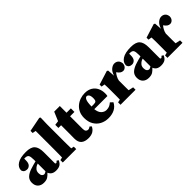

<svg xmlns="http://www.w3.org/2000/svg" viewBox="186 -1788 2872 2872"><g transform="rotate(-45 1622.0 -352.5)"><path d="M414 16Q367 16 338.5 -2.5Q310 -21 297 -55Q268 -23 238.5 -3.5Q209 16 155 16Q96 16 60.5 -18Q25 -52 25 -113Q25 -152 42.5 -182.5Q60 -213 104.5 -238.5Q149 -264 230 -285Q242 -288 258 -292.5Q274 -297 291 -301V-337Q291 -401 276.5 -425Q262 -449 215 -449Q211 -449 207.5 -449Q204 -449 200 -449V-415Q200 -354 175 -328.5Q150 -303 118 -303Q57 -303 42 -357Q42 -422 103.5 -462.5Q165 -503 286 -503Q390 -503 432.5 -457.5Q475 -412 475 -309V-80Q475 -63 492 -63Q498 -63 504 -67.5Q510 -72 519 -85L548 -69Q530 -23 498.5 -3.5Q467 16 414 16ZM197 -144Q197 -107 212 -89Q227 -71 249 -71Q256 -71 264.5 -74.5Q273 -78 291 -90V-254Q276 -250 262 -243Q241 -233 219 -209Q197 -185 197 -144Z M567 0V-51L612 -61Q613 -99 613.5 -136Q614 -173 614 -210V-621L560 -631V-676L791 -721L808 -710L804 -571V-210Q804 -173 804.5 -135.5Q805 -98 806 -60L851 -51V0Z M1098 16Q1024 16 983 -18.5Q942 -53 942 -133Q942 -162 942.5 -186.5Q943 -211 943 -240V-412H886V-478L954 -487L1014 -629H1133V-487H1225V-412H1133V-144Q1133 -110 1147 -94Q1161 -78 1182 -78Q1205 -78 1231 -98L1256 -75Q1236 -32 1198 -8Q1160 16 1098 16Z M1520 -449Q1497 -449 1481 -415Q1465 -381 1463 -288H1510Q1546 -288 1558.5 -302.5Q1571 -317 1571 -355Q1571 -407 1555.5 -428Q1540 -449 1520 -449ZM1523 16Q1448 16 1389.5 -15Q1331 -46 1297 -104.5Q1263 -163 1263 -245Q1263 -310 1286 -358Q1309 -406 1348 -438.5Q1387 -471 1435 -487Q1483 -503 1532 -503Q1604 -503 1651.5 -473.5Q1699 -444 1723 -394.5Q1747 -345 1747 -284Q1747 -268 1746 -256.5Q1745 -245 1742 -231H1464Q1472 -158 1507.5 -125Q1543 -92 1587 -92Q1625 -92 1652.5 -105.5Q1680 -119 1701 -139L1740 -101Q1708 -40 1652.5 -12Q1597 16 1523 16Z M1788 0V-51L1836 -62Q1837 -98 1837 -138.5Q1837 -179 1837 -210V-273Q1837 -301 1836.5 -318Q1836 -335 1835.5 -349.5Q1835 -364 1834 -384L1780 -393V-434L2001 -503L2019 -492L2027 -376Q2047 -441 2084.5 -472Q2122 -503 2158 -503Q2195 -503 2220.5 -481.5Q2246 -460 2251 -414Q2249 -374 2227 -351.5Q2205 -329 2175 -329Q2129 -329 2091 -384L2086 -391Q2068 -371 2050.5 -339Q2033 -307 2027 -273V-210Q2027 -181 2027 -142Q2027 -103 2028 -68L2106 -51V0Z M2634 16Q2587 16 2558.5 -2.5Q2530 -21 2517 -55Q2488 -23 2458.5 -3.5Q2429 16 2375 16Q2316 16 2280.5 -18Q2245 -52 2245 -113Q2245 -152 2262.5 -182.5Q2280 -213 2324.5 -238.5Q2369 -264 2450 -285Q2462 -288 2478 -292.5Q2494 -297 2511 -301V-337Q2511 -401 2496.5 -425Q2482 -449 2435 -449Q2431 -449 2427.5 -449Q2424 -449 2420 -449V-415Q2420 -354 2395 -328.5Q2370 -303 2338 -303Q2277 -303 2262 -357Q2262 -422 2323.5 -462.5Q2385 -503 2506 -503Q2610 -503 2652.5 -457.5Q2695 -412 2695 -309V-80Q2695 -63 2712 -63Q2718 -63 2724 -67.5Q2730 -72 2739 -85L2768 -69Q2750 -23 2718.5 -3.5Q2687 16 2634 16ZM2417 -144Q2417 -107 2432 -89Q2447 -71 2469 -71Q2476 -71 2484.5 -74.5Q2493 -78 2511 -90V-254Q2496 -250 2482 -243Q2461 -233 2439 -209Q2417 -185 2417 -144Z M2781 0V-51L2829 -62Q2830 -98 2830 -138.5Q2830 -179 2830 -210V-273Q2830 -301 2829.5 -318Q2829 -335 2828.5 -349.5Q2828 -364 2827 -384L2773 -393V-434L2994 -503L3012 -492L3020 -376Q3040 -441 3077.5 -472Q3115 -503 3151 -503Q3188 -503 3213.5 -481.5Q3239 -460 3244 -414Q3242 -374 3220 -351.5Q3198 -329 3168 -329Q3122 -329 3084 -384L3079 -391Q3061 -371 3043.5 -339Q3026 -307 3020 -273V-210Q3020 -181 3020 -142Q3020 -103 3021 -68L3099 -51V0Z"/></g></svg>

Font: Source Serif Pro Black
Style: Regular
Weight: 900
Designer: Frank Grießhammer
Foundry: Adobe Systems Incorporated
Version: Version 3.001;hotconv 1.0.111;makeotfexe 2.5.65597